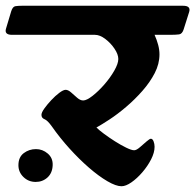

<svg xmlns="http://www.w3.org/2000/svg" viewBox="-76 -632 679 667"><path d="M107 -58Q106 -31 89 -15.5Q72 0 48 0Q23 0 5.5 -17Q-12 -34 -12 -58Q-12 -86 6.5 -100Q25 -114 49 -114Q72 -114 90 -98.5Q108 -83 107 -58ZM-55 -533 -37 -593Q-32 -609 -22.5 -610.5Q-13 -612 0 -612H560Q588 -612 581 -590L562 -530Q557 -514 546 -512.5Q535 -511 513 -511H461Q469 -493 473.5 -476Q478 -459 478 -443Q478 -410 461.5 -378Q445 -346 418.5 -316Q392 -286 362 -260.5Q332 -235 304.5 -217Q277 -199 259 -189Q268 -180 285.5 -167Q303 -154 323.5 -141Q344 -128 362.5 -119Q381 -110 390 -110Q398 -110 410 -120.5Q422 -131 433 -140.5Q444 -150 448 -150Q454 -150 457.5 -141Q461 -132 461 -122Q461 -102 449 -78.5Q437 -55 418.5 -33.5Q400 -12 380.5 1.5Q361 15 346 15Q327 15 297 -2.5Q267 -20 233 -49.5Q199 -79 165.5 -116Q132 -153 104 -193Q89 -214 78.5 -218Q68 -222 68 -233Q68 -241 78 -255Q88 -269 102 -284Q116 -299 130 -309.5Q144 -320 152 -320Q161 -320 171.5 -310.5Q182 -301 192.5 -292Q203 -283 213 -283Q225 -283 245.5 -299Q266 -315 286.5 -338.5Q307 -362 321 -386.5Q335 -411 335 -427Q335 -443 322 -462.5Q309 -482 290 -496.5Q271 -511 254 -511H-34Q-62 -511 -55 -533Z"/></svg>

Font: Alkatra Medium
Style: Regular
Weight: 500
Designer: Suman Bhandary
Version: Version 1.100;gftools[0.9.22]